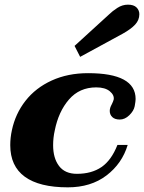

<svg xmlns="http://www.w3.org/2000/svg" viewBox="-20 -794 618 824"><path d="M300 -597 449 -733Q462 -746 483.5 -760Q505 -774 529 -774Q554 -774 566 -762Q578 -750 578 -733Q578 -708 560 -688.5Q542 -669 506 -649L324 -550ZM24 -171Q24 -203 31 -235Q46 -306 89.5 -361.5Q133 -417 202 -448.5Q271 -480 358 -480Q562 -480 562 -369Q562 -360 558 -338Q554 -318 535 -299.5Q516 -281 494 -281Q473 -281 462 -291.5Q451 -302 451 -318Q451 -331 460 -347Q466 -359 468 -367Q471 -386 451 -402.5Q431 -419 393 -419Q321 -419 276 -367Q231 -315 215 -234Q208 -203 208 -171Q208 -115 233.5 -81.5Q259 -48 310 -48Q373 -48 415.5 -77Q458 -106 484 -172H528Q504 -92 437 -41Q370 10 271 10Q149 10 86.5 -35.5Q24 -81 24 -171Z"/></svg>

Font: Taviraj ExtraBold
Style: Italic
Weight: 800
Italic angle: -12°
Designer: Katatrad Team
Foundry: CadsonDemak
Version: Version 1.001